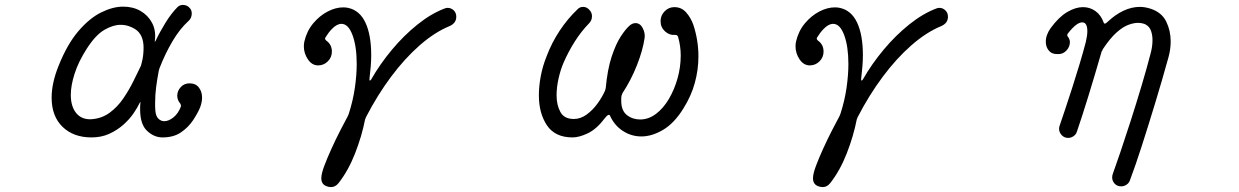

<svg xmlns="http://www.w3.org/2000/svg" viewBox="-20 -541 5040 781"><path d="M641 18Q607 18 578.5 -8.5Q550 -35 550 -96Q550 -102 550 -108Q550 -114 551 -120Q552 -131 548 -122Q539 -103 522.5 -79Q506 -55 481 -33Q456 -11 424 3.5Q392 18 352 18Q279 18 234.5 -25Q190 -68 190 -144Q190 -173 197 -205.5Q204 -238 219 -275Q254 -362 299 -414.5Q344 -467 391.5 -490.5Q439 -514 481 -514Q521 -514 551.5 -496.5Q582 -479 598.5 -448Q615 -417 610 -376Q608 -367 613 -375Q630 -411 653.5 -449Q677 -487 702 -512Q711 -521 724 -521Q742 -521 753 -507Q760 -499 760 -486Q760 -467 746 -455Q711 -423 681.5 -373Q652 -323 629 -264Q628 -261 627.5 -259Q627 -257 626 -254Q619 -217 615 -186Q611 -155 611 -123Q611 -116 611 -107Q611 -98 612 -90Q614 -68 624.5 -58Q635 -48 648 -48Q666 -48 685.5 -63.5Q705 -79 716 -108V-111Q716 -116 713 -120Q701 -134 701 -152Q701 -171 715 -186.5Q729 -202 751 -202Q776 -202 789 -185Q802 -168 802 -144Q802 -126 794 -104Q784 -80 765 -51.5Q746 -23 716 -2.5Q686 18 641 18ZM352 -56Q394 -59 426 -82.5Q458 -106 481.5 -140.5Q505 -175 522.5 -210.5Q540 -246 553 -273Q554 -276 554.5 -278Q555 -280 556 -284Q561 -302 562.5 -318Q564 -334 564 -347Q564 -401 529 -423Q518 -430 503 -435Q488 -440 470 -440Q440 -440 404.5 -419.5Q369 -399 333 -343Q299 -290 283.5 -241.5Q268 -193 268 -155Q268 -108 290 -81Q312 -54 352 -56Z M1307 216Q1287 208 1287 184Q1287 166 1299 134Q1311 102 1328.5 63.5Q1346 25 1364 -10Q1382 -45 1395 -69Q1396 -73 1399 -79Q1416 -132 1423.5 -184Q1431 -236 1431 -281Q1431 -352 1414 -398Q1397 -444 1369 -444Q1350 -444 1330 -423Q1323 -416 1317 -408Q1311 -400 1304 -389Q1302 -385 1302 -384Q1302 -381 1307 -376Q1330 -360 1330 -331Q1330 -308 1313.5 -291.5Q1297 -275 1274 -275Q1249 -275 1232.5 -299.5Q1216 -324 1216 -352Q1216 -357 1216.5 -362.5Q1217 -368 1218 -372Q1228 -415 1254 -446Q1280 -477 1312.5 -494Q1345 -511 1376 -511Q1381 -511 1386.5 -510.5Q1392 -510 1396 -509Q1443 -499 1466.5 -449Q1490 -399 1490 -316Q1490 -294 1488 -270.5Q1486 -247 1483 -221Q1482 -214 1484.5 -213.5Q1487 -213 1490 -218Q1526 -281 1574.5 -339Q1623 -397 1678.5 -441.5Q1734 -486 1790 -507Q1793 -508 1795.5 -508.5Q1798 -509 1801 -509Q1815 -509 1825.5 -499Q1836 -489 1836 -473Q1836 -447 1809 -435Q1748 -410 1687 -356.5Q1626 -303 1570.5 -228.5Q1515 -154 1469 -65Q1466 -59 1465 -55Q1452 12 1424.5 82.5Q1397 153 1357 204Q1344 220 1327 220Q1316 220 1307 216Z M2309 18Q2238 18 2205 -31Q2172 -80 2172 -153Q2172 -190 2179.5 -230.5Q2187 -271 2203 -311Q2224 -367 2256.5 -416Q2289 -465 2329 -503Q2338 -513 2352 -513Q2368 -513 2379 -499Q2388 -489 2388 -475Q2388 -458 2376 -446Q2344 -413 2318 -372Q2292 -331 2272 -285Q2260 -257 2252 -221.5Q2244 -186 2244 -153Q2244 -114 2259.5 -85.5Q2275 -57 2314 -57Q2341 -57 2365.5 -74.5Q2390 -92 2409.5 -118.5Q2429 -145 2441 -172Q2442 -175 2442.5 -177.5Q2443 -180 2444 -183Q2451 -259 2468 -310.5Q2485 -362 2505 -392.5Q2525 -423 2540 -436Q2552 -447 2565 -447Q2584 -447 2594.5 -426.5Q2605 -406 2602 -386Q2595 -337 2571 -276Q2547 -215 2512 -162Q2510 -157 2508 -151Q2507 -146 2507 -141Q2507 -136 2507 -131Q2507 -91 2530 -73Q2553 -55 2584 -55Q2618 -55 2648 -77.5Q2678 -100 2700.5 -138Q2723 -176 2736 -222Q2749 -268 2749 -315Q2749 -354 2738 -392Q2735 -399 2727 -399Q2703 -397 2685 -413.5Q2667 -430 2667 -455Q2667 -478 2683.5 -495Q2700 -512 2723 -512Q2752 -512 2771 -490.5Q2790 -469 2800 -441Q2821 -378 2821 -311Q2821 -258 2806.5 -204.5Q2792 -151 2760 -100Q2723 -40 2677.5 -13Q2632 14 2589 14Q2548 14 2513.5 -8.5Q2479 -31 2461 -71Q2460 -74 2457 -74Q2451 -74 2441 -61Q2407 -16 2371.5 1Q2336 18 2309 18Z M3307 216Q3287 208 3287 184Q3287 166 3299 134Q3311 102 3328.5 63.5Q3346 25 3364 -10Q3382 -45 3395 -69Q3396 -73 3399 -79Q3416 -132 3423.5 -184Q3431 -236 3431 -281Q3431 -352 3414 -398Q3397 -444 3369 -444Q3350 -444 3330 -423Q3323 -416 3317 -408Q3311 -400 3304 -389Q3302 -385 3302 -384Q3302 -381 3307 -376Q3330 -360 3330 -331Q3330 -308 3313.5 -291.5Q3297 -275 3274 -275Q3249 -275 3232.5 -299.5Q3216 -324 3216 -352Q3216 -357 3216.5 -362.5Q3217 -368 3218 -372Q3228 -415 3254 -446Q3280 -477 3312.5 -494Q3345 -511 3376 -511Q3381 -511 3386.5 -510.5Q3392 -510 3396 -509Q3443 -499 3466.5 -449Q3490 -399 3490 -316Q3490 -294 3488 -270.5Q3486 -247 3483 -221Q3482 -214 3484.5 -213.5Q3487 -213 3490 -218Q3526 -281 3574.5 -339Q3623 -397 3678.5 -441.5Q3734 -486 3790 -507Q3793 -508 3795.5 -508.5Q3798 -509 3801 -509Q3815 -509 3825.5 -499Q3836 -489 3836 -473Q3836 -447 3809 -435Q3748 -410 3687 -356.5Q3626 -303 3570.5 -228.5Q3515 -154 3469 -65Q3466 -59 3465 -55Q3452 12 3424.5 82.5Q3397 153 3357 204Q3344 220 3327 220Q3316 220 3307 216Z M4662 -505Q4706 -490 4724 -453Q4742 -416 4742 -373Q4742 -340 4733 -308Q4707 -214 4679 -122Q4651 -30 4625 51Q4599 132 4576 193Q4572 204 4562 210.5Q4552 217 4541 217Q4524 217 4514 206Q4504 195 4504 181Q4504 177 4504.5 174Q4505 171 4506 168Q4518 135 4537.5 77.5Q4557 20 4579.5 -50Q4602 -120 4623.5 -192Q4645 -264 4661 -326Q4664 -337 4666 -350.5Q4668 -364 4668 -378Q4668 -398 4662 -415.5Q4656 -433 4639 -442Q4635 -444 4627 -446Q4619 -448 4608 -448Q4592 -448 4570 -440Q4548 -432 4522 -409Q4496 -386 4466 -341Q4465 -338 4464 -336Q4463 -334 4461 -331Q4434 -237 4407 -149.5Q4380 -62 4360 -4Q4356 7 4346 13.5Q4336 20 4325 20Q4309 20 4298.5 8.5Q4288 -3 4288 -17Q4288 -20 4288.5 -23Q4289 -26 4290 -29Q4299 -55 4312.5 -95.5Q4326 -136 4341.5 -184Q4357 -232 4371.5 -280.5Q4386 -329 4397 -371Q4403 -397 4403 -414Q4403 -450 4382 -450Q4359 -450 4324 -405Q4319 -398 4323 -393Q4327 -388 4329.5 -382Q4332 -376 4332 -370Q4332 -350 4317.5 -335Q4303 -320 4283 -321Q4259 -320 4246.5 -335Q4234 -350 4234 -371Q4234 -399 4254 -427Q4287 -472 4321 -492Q4355 -512 4385 -512Q4414 -512 4436.5 -495.5Q4459 -479 4469 -450Q4471 -445 4474 -445Q4478 -445 4484 -451Q4550 -513 4617 -513Q4638 -513 4662 -505Z"/></svg>

Font: Kiwi Maru
Style: Regular
Weight: 400
Designer: Hiroki-Chan
Version: Version 1.100